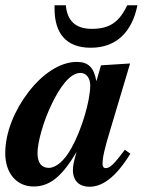

<svg xmlns="http://www.w3.org/2000/svg" viewBox="-41 -698 561 732"><path d="M444 -678C413 -612 375 -588 309 -588C245 -588 215 -621 210 -678H167V-665C167 -570 212 -516 305 -516C402 -516 462 -575 483 -678ZM266 -420C288 -420 303 -400 303 -373C303 -313 270 -202 231 -133C204 -84 172 -58 145 -58C119 -58 102 -75 102 -115C102 -153 123 -234 158 -305C186 -362 224 -420 266 -420ZM435 -127C394 -72 378 -57 362 -57C354 -57 350 -63 350 -72C350 -97 356 -126 380 -205L455 -456L344 -449L327 -390H326C317 -441 295 -462 252 -462C187 -462 119 -415 66 -345C15 -278 -21 -194 -21 -114C-21 -38 22 13 87 13C148 13 195 -24 251 -119C239 -78 237 -64 237 -50C237 -7 263 14 300 14C347 14 398 -18 456 -112Z"/></svg>

Font: XITS
Style: Bold Italic
Weight: 700
Italic angle: -16.33°
Designer: MicroPress Inc., with final additions and corrections provided by Coen Hoffman, Elsevier (retired)
Version: Version 1.302